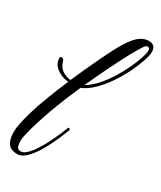

<svg xmlns="http://www.w3.org/2000/svg" viewBox="-226 -894 873 1040"><g transform="rotate(30 210.0 -374.0)"><path d="M71 70Q28 70 11 45Q-6 20 -6 -27Q-6 -50 0.5 -81Q7 -112 17 -148Q33 -204 59 -272Q85 -340 114 -407Q68 -412 38 -436Q8 -460 8 -495Q8 -505 16 -505Q21 -505 26.5 -501.5Q32 -498 36 -484Q44 -457 66 -441Q88 -425 120 -422Q156 -505 189 -574.5Q222 -644 241 -680Q271 -737 295.5 -767Q320 -797 341.5 -807.5Q363 -818 382 -818Q426 -818 426 -773Q426 -753 413.5 -715.5Q401 -678 379 -632.5Q357 -587 327 -542.5Q297 -498 261.5 -463Q226 -428 188 -412Q183 -400 178 -389Q150 -326 126.5 -264.5Q103 -203 86 -150Q69 -97 59.5 -59Q50 -21 50 -5Q50 25 56.5 36.5Q63 48 79 48Q96 48 115.5 29.5Q135 11 154 -18.5Q173 -48 189.5 -81Q206 -114 219 -144Q232 -174 239 -193Q251 -193 251 -184Q242 -160 228 -127.5Q214 -95 196.5 -60.5Q179 -26 158 3.5Q137 33 115 51.5Q93 70 71 70ZM370 -771Q355 -749 327.5 -698.5Q300 -648 266.5 -579.5Q233 -511 199 -436Q233 -456 264.5 -491Q296 -526 321.5 -567.5Q347 -609 366 -649.5Q385 -690 395.5 -722.5Q406 -755 406 -770Q406 -788 392 -788Q381 -788 370 -771Z"/></g></svg>

Font: Great Vibes
Style: Regular
Weight: 400
Designer: Robert E. Leuschke, Viktoriya Grabowska, Viviana Monsalve, Eben Sorkin
Foundry: Robert E. Leuschke
Version: Version 1.103; ttfautohint (v1.8.4.7-5d5b)